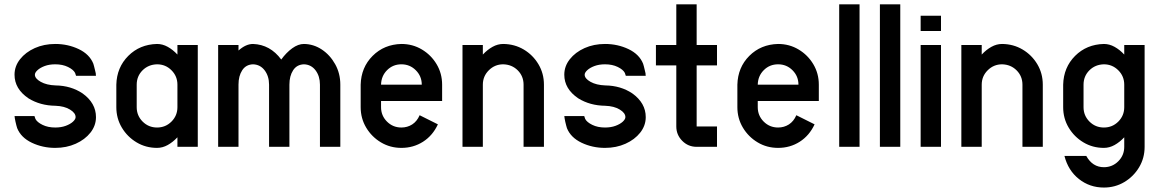

<svg xmlns="http://www.w3.org/2000/svg" viewBox="-20 -676 5337 884"><path d="M359.9 -246.1Q421.9 -201.7 421.9 -136.7Q421.9 -97.7 396.5 -65.4Q371.1 -33.2 328.6 -14.2Q286.1 4.9 234.4 4.9Q176.3 4.9 126.5 -18.8Q76.7 -42.5 59.1 -85.9Q57.6 -90.3 55.4 -98.6Q53.2 -106.9 51.3 -115.7Q49.3 -124.5 48.3 -130.9Q47.9 -132.8 47.4 -139.2Q47.4 -140.1 46.9 -140.6V-141.6H138.7L143.1 -128.4Q150.9 -113.3 175.8 -101.1Q200.7 -88.9 234.4 -88.9Q261.7 -88.9 282.7 -96.7Q303.7 -104.5 315.9 -115.7Q328.1 -127 328.1 -136.7Q328.1 -155.8 302.2 -171.6Q276.4 -187.5 235.4 -189Q165 -189.9 111.3 -223.1Q46.9 -266.6 46.9 -332Q46.9 -371.1 72.3 -403.3Q97.7 -435.5 140.1 -454.6Q182.6 -473.6 234.4 -473.6Q292.5 -473.6 342.3 -450Q392.1 -426.3 409.7 -382.8Q411.1 -378.4 413.3 -370.1Q415.5 -361.8 417.5 -353Q419.4 -344.2 420.9 -338.4Q420.9 -335.9 421.4 -329.6Q421.4 -328.6 421.9 -328.1V-327.1H330.1L325.7 -340.3Q317.9 -355.5 293 -367.7Q268.1 -379.9 234.4 -379.9Q207 -379.9 186 -372.1Q165 -364.3 152.8 -353Q140.6 -341.8 140.6 -332Q140.6 -314.5 167.5 -299.3Q194.3 -284.2 235.8 -282.7Q306.6 -281.7 359.9 -246.1Z M796.9 -286.1Q796.9 -325.2 769.5 -352.5Q742.2 -379.9 703.1 -379.9Q663.1 -378.9 636.2 -352.1Q609.4 -325.2 609.4 -286.1V-182.6Q609.4 -143.6 636.7 -116.2Q664.1 -88.9 703.1 -88.9Q742.2 -88.9 769.5 -116.2Q796.9 -143.6 796.9 -182.6ZM796.9 -468.8H890.6V0H796.9V-43.9Q775.9 -21.5 752.2 -8.3Q728.5 4.9 703.1 4.9Q651.4 4.9 608.9 -20.5Q566.4 -45.9 541 -88.4Q515.6 -130.9 515.6 -182.6V-286.1Q517.6 -365.7 570.6 -418.7Q623.5 -471.7 703.1 -473.6Q728.5 -473.6 752.2 -460.4Q775.9 -447.3 796.9 -424.8Z M1379.4 -473.6Q1423.8 -473.1 1461.7 -448Q1499.5 -422.9 1523.2 -380.4Q1546.9 -337.9 1546.9 -286.1V0H1453.1V-286.1Q1453.1 -325.2 1432.9 -352.1Q1412.6 -378.9 1379.4 -379.9Q1346.7 -378.9 1329.6 -352.5Q1312.5 -326.2 1312.5 -286.1V0H1218.8V-286.1Q1218.8 -325.2 1198.5 -352.1Q1178.2 -378.9 1145 -379.9Q1112.3 -378.9 1095.2 -352.5Q1078.1 -326.2 1078.1 -286.6V0H984.4V-468.8H1078.1V-443.4Q1111.8 -473.6 1145 -473.6Q1224.1 -470.7 1274.9 -401.9Q1298.3 -434.1 1325.7 -453.9Q1353 -473.6 1379.4 -473.6Z M1828.1 -379.9Q1789.1 -379.9 1762.2 -353Q1735.4 -326.2 1734.4 -286.1H1921.9Q1921.9 -325.2 1894.5 -352.5Q1867.2 -379.9 1828.1 -379.9ZM2015.6 -210.9H1734.4V-182.6Q1734.4 -143.6 1761.7 -116.2Q1789.1 -88.9 1828.1 -88.9Q1855.5 -88.9 1877.7 -103Q1899.9 -117.2 1912.1 -145.5L1996.1 -103.5Q1972.2 -51.8 1927.7 -23.4Q1883.3 4.9 1828.1 4.9Q1776.4 4.9 1733.9 -20.5Q1691.4 -45.9 1666 -88.4Q1640.6 -130.9 1640.6 -182.6V-286.1Q1642.6 -365.7 1695.6 -418.7Q1748.5 -471.7 1828.1 -473.6Q1879.9 -473.6 1922.4 -448.2Q1964.8 -422.9 1990.2 -380.4Q2015.6 -337.9 2015.6 -286.1Z M2296.9 -473.6Q2349.1 -473.1 2391.4 -448Q2433.6 -422.9 2459 -380.4Q2484.4 -337.9 2484.4 -286.1V0H2390.6V-286.1Q2390.6 -325.2 2363.8 -352.1Q2336.9 -378.9 2296.9 -379.9Q2258.3 -379.9 2230.7 -352.5Q2203.1 -325.2 2203.1 -286.1V0H2109.4V-468.8H2203.1V-424.8Q2224.1 -447.3 2247.8 -460.4Q2271.5 -473.6 2296.9 -473.6Z M2891.1 -246.1Q2953.1 -201.7 2953.1 -136.7Q2953.1 -97.7 2927.7 -65.4Q2902.3 -33.2 2859.9 -14.2Q2817.4 4.9 2765.6 4.9Q2707.5 4.9 2657.7 -18.8Q2607.9 -42.5 2590.3 -85.9Q2588.9 -90.3 2586.7 -98.6Q2584.5 -106.9 2582.5 -115.7Q2580.6 -124.5 2579.6 -130.9Q2579.1 -132.8 2578.6 -139.2Q2578.6 -140.1 2578.1 -140.6V-141.6H2669.9L2674.3 -128.4Q2682.1 -113.3 2707 -101.1Q2731.9 -88.9 2765.6 -88.9Q2793 -88.9 2814 -96.7Q2835 -104.5 2847.2 -115.7Q2859.4 -127 2859.4 -136.7Q2859.4 -155.8 2833.5 -171.6Q2807.6 -187.5 2766.6 -189Q2696.3 -189.9 2642.6 -223.1Q2578.1 -266.6 2578.1 -332Q2578.1 -371.1 2603.5 -403.3Q2628.9 -435.5 2671.4 -454.6Q2713.9 -473.6 2765.6 -473.6Q2823.7 -473.6 2873.5 -450Q2923.3 -426.3 2940.9 -382.8Q2942.4 -378.4 2944.6 -370.1Q2946.8 -361.8 2948.7 -353Q2950.7 -344.2 2952.1 -338.4Q2952.1 -335.9 2952.6 -329.6Q2952.6 -328.6 2953.1 -328.1V-327.1H2861.3L2856.9 -340.3Q2849.1 -355.5 2824.2 -367.7Q2799.3 -379.9 2765.6 -379.9Q2738.3 -379.9 2717.3 -372.1Q2696.3 -364.3 2684.1 -353Q2671.9 -341.8 2671.9 -332Q2671.9 -314.5 2698.7 -299.3Q2725.6 -284.2 2767.1 -282.7Q2837.9 -281.7 2891.1 -246.1Z M3187.5 -93.8H3281.2V0H3187.5Q3148.4 0 3121.1 -27.6Q3093.8 -55.2 3093.8 -93.8V-375H3000V-468.8H3093.8V-656.2H3187.5V-468.8H3281.2V-375H3187.5Z M3562.5 -379.9Q3523.4 -379.9 3496.6 -353Q3469.7 -326.2 3468.8 -286.1H3656.2Q3656.2 -325.2 3628.9 -352.5Q3601.6 -379.9 3562.5 -379.9ZM3750 -210.9H3468.8V-182.6Q3468.8 -143.6 3496.1 -116.2Q3523.4 -88.9 3562.5 -88.9Q3589.8 -88.9 3612.1 -103Q3634.3 -117.2 3646.5 -145.5L3730.5 -103.5Q3706.5 -51.8 3662.1 -23.4Q3617.7 4.9 3562.5 4.9Q3510.7 4.9 3468.3 -20.5Q3425.8 -45.9 3400.4 -88.4Q3375 -130.9 3375 -182.6V-286.1Q3377 -365.7 3429.9 -418.7Q3482.9 -471.7 3562.5 -473.6Q3614.3 -473.6 3656.7 -448.2Q3699.2 -422.9 3724.6 -380.4Q3750 -337.9 3750 -286.1Z M3937.5 0H3843.8V-656.2H3937.5Z M4125 0H4031.2V-656.2H4125Z M4312.5 -468.8V0H4218.8V-468.8ZM4218.8 -533.2V-603.5H4312.5V-533.2Z M4593.8 -473.6Q4646 -473.1 4688.2 -448Q4730.5 -422.9 4755.9 -380.4Q4781.2 -337.9 4781.2 -286.1V0H4687.5V-286.1Q4687.5 -325.2 4660.6 -352.1Q4633.8 -378.9 4593.8 -379.9Q4555.2 -379.9 4527.6 -352.5Q4500 -325.2 4500 -286.1V0H4406.2V-468.8H4500V-424.8Q4521 -447.3 4544.7 -460.4Q4568.4 -473.6 4593.8 -473.6Z M5156.2 -286.1Q5156.2 -325.2 5128.7 -352.5Q5101.1 -379.9 5062.5 -379.9Q5022.5 -378.9 4995.6 -352.1Q4968.8 -325.2 4968.8 -286.1V-182.6Q4968.8 -143.6 4996.1 -116.2Q5023.4 -88.9 5062.5 -88.9Q5101.6 -88.9 5128.9 -116.2Q5156.2 -143.6 5156.2 -182.6ZM5156.2 -468.8H5250V0Q5250 51.8 5224.6 94.2Q5199.2 136.7 5156.7 162.1Q5114.3 187.5 5062.5 187.5Q4997.1 187.5 4947.5 148.2Q4897.9 108.9 4880.9 42H4981.4Q5010.3 93.8 5062.5 93.8Q5101.6 93.8 5128.9 66.4Q5156.2 39.1 5156.2 0V-43.9Q5135.3 -21.5 5111.6 -8.3Q5087.9 4.9 5062.5 4.9Q5010.7 4.9 4968.3 -20.5Q4925.8 -45.9 4900.4 -88.4Q4875 -130.9 4875 -182.6V-286.1Q4877 -365.7 4929.9 -418.7Q4982.9 -471.7 5062.5 -473.6Q5087.9 -473.6 5111.6 -460.4Q5135.3 -447.3 5156.2 -424.8Z"/></svg>

Font: Lambda
Style: Regular
Weight: 400
Designer: GGBotNet
Version: 0.22